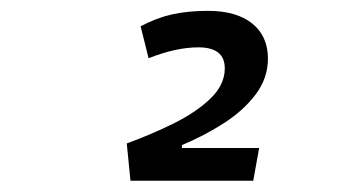

<svg xmlns="http://www.w3.org/2000/svg" viewBox="-20 -723 626 352"><path d="M219.2 -391.6 212.4 -460Q256.3 -476.1 297.6 -496.3Q338.9 -516.6 365.5 -542Q392.1 -567.4 392.1 -597.7Q392.1 -636.2 343.8 -636.2Q302.7 -636.2 252.4 -616.2L237.8 -674.8Q267.1 -690.4 296.1 -696.8Q325.2 -703.1 361.3 -703.1Q413.6 -703.1 442.4 -679.9Q471.2 -656.7 471.2 -615.7Q471.2 -580.1 449.2 -550.5Q427.2 -521 391.4 -497.8Q355.5 -474.6 313.5 -457V-451.7H455.1L444.3 -391.6Z"/></svg>

Font: Cascadia Code NF SemiLight
Style: Italic
Weight: 350
Italic angle: -10°
Monospace: yes
Designer: Aaron Bell
Foundry: Saja Typeworks
Version: Version 2404.023; ttfautohint (v1.8.4)